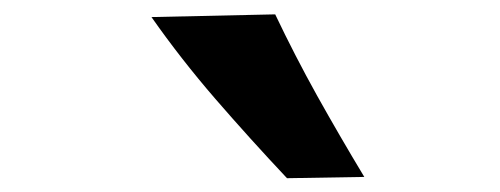

<svg xmlns="http://www.w3.org/2000/svg" viewBox="-20 -879 703 270"><path d="M383.6 -628.4 492.3 -630.2Q457.3 -688.3 425.9 -744.5Q394.6 -800.8 367 -858.8L193 -855Q234.3 -796.1 282.8 -740Q331.4 -683.9 383.6 -628.4Z"/></svg>

Font: Pinar-VF
Style: Regular
Weight: 300
Designer: Amin Abedi
Version: Version 3.0